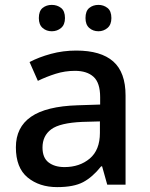

<svg xmlns="http://www.w3.org/2000/svg" viewBox="-20 -756 614 786"><path d="M292 -549Q393 -549 443.5 -504.5Q494 -460 494 -365V0H419L398 -75H394Q359 -31 320.5 -10.5Q282 10 214 10Q141 10 93 -29.5Q45 -69 45 -153Q45 -235 107 -278Q169 -321 298 -325L390 -328V-358Q390 -417 363 -441.5Q336 -466 287 -466Q246 -466 208 -454Q170 -442 135 -425L101 -502Q139 -522 188.5 -535.5Q238 -549 292 -549ZM317 -257Q225 -253 189.5 -226.5Q154 -200 154 -152Q154 -110 179 -91Q204 -72 244 -72Q306 -72 347.5 -107Q389 -142 389 -212V-259ZM139 -682Q139 -711 154.5 -723.5Q170 -736 192 -736Q214 -736 230 -723.5Q246 -711 246 -682Q246 -655 230 -641.5Q214 -628 192 -628Q170 -628 154.5 -641.5Q139 -655 139 -682ZM330 -682Q330 -711 345.5 -723.5Q361 -736 383 -736Q404 -736 420 -723.5Q436 -711 436 -682Q436 -655 420 -641.5Q404 -628 383 -628Q361 -628 345.5 -641.5Q330 -655 330 -682Z"/></svg>

Font: Noto Sans Myanmar Medium
Style: Regular
Weight: 500
Designer: Monotype Design Team
Foundry: Monotype Imaging Inc.
Version: Version 2.107; ttfautohint (v1.8.4.7-5d5b)